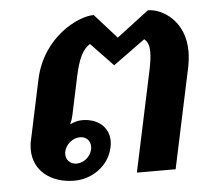

<svg xmlns="http://www.w3.org/2000/svg" viewBox="-43 -563 670 617"><g transform="rotate(-5 291.5 -254.5)"><path d="M214.2 -183.3C200 -183.3 187.5 -179.2 175 -173.3C179.2 -182.5 182.5 -192.5 184.2 -200L210.8 -325C223.3 -383.3 237.5 -410 260.8 -425L332.5 -350L435.8 -425C446.7 -415.8 451.7 -403.3 451.7 -382.5C451.7 -367.5 449.2 -349.2 444.2 -325L375 0H500L569.2 -325C572.5 -342.5 574.2 -359.2 574.2 -374.2C574.2 -474.2 500 -516.7 455.8 -516.7L351.7 -437.5L280.8 -516.7C230 -516.7 114.2 -460 85.8 -325L45 -133.3C42.5 -123.3 41.7 -113.3 41.7 -103.3C41.7 -35 97.5 8.3 173.3 8.3C230 8.3 285 -29.2 297.5 -87.5C299.2 -95 300 -101.7 300 -108.3C300 -155 263.3 -183.3 214.2 -183.3ZM202.5 -129.2C222.5 -129.2 235.8 -115.8 235.8 -96.7C235.8 -93.3 235.8 -90.8 235 -87.5C230 -64.2 208.3 -45.8 185 -45.8C165 -45.8 150.8 -60 150.8 -78.3C150.8 -81.7 150.8 -84.2 151.7 -87.5C156.7 -110.8 179.2 -129.2 202.5 -129.2Z"/></g></svg>

Font: BoonHome
Style: Bold Oblique
Weight: 700
Italic angle: -12°
Designer: Sungsit Sawaiwan
Foundry: Sungsit Sawaiwan
Version: Version 0.2